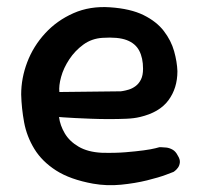

<svg xmlns="http://www.w3.org/2000/svg" viewBox="-20 -519 580 553"><path d="M248 10Q182 -2 141.5 -28Q101 -54 79 -90Q57 -126 49.5 -166.5Q42 -207 41 -247Q41 -294 58.5 -340Q76 -386 110 -423Q144 -460 191.5 -481Q239 -502 297 -498Q356 -494 393.5 -475.5Q431 -457 452 -429.5Q473 -402 481.5 -371.5Q490 -341 491 -314Q491 -265 465 -230Q439 -195 383 -182Q367 -178 344 -177Q321 -176 294.5 -176Q268 -176 242.5 -177Q217 -178 196.5 -179Q176 -180 163 -181Q150 -182 150 -182Q153 -158 166.5 -135Q180 -112 206.5 -96.5Q233 -81 273 -79Q311 -78 341.5 -80.5Q372 -83 394 -86Q416 -89 427.5 -92Q439 -95 439 -95Q439 -95 444.5 -95Q450 -95 459 -94Q468 -93 477 -88Q486 -83 492 -71Q499 -60 498 -51Q497 -42 492.5 -36Q488 -30 484 -27Q480 -24 480 -24Q480 -24 459 -16Q438 -8 403.5 0.5Q369 9 328.5 13Q288 17 248 10ZM151 -254 328 -256Q328 -256 334.5 -257Q341 -258 351 -261Q361 -264 370.5 -271Q380 -278 386 -290Q392 -302 392 -321Q392 -352 381 -373Q370 -394 345 -403.5Q320 -413 275 -410Q244 -408 220 -390.5Q196 -373 179.5 -348Q163 -323 156 -297.5Q149 -272 151 -254Z"/></svg>

Font: Sour Gummy Medium
Style: Regular
Weight: 500
Designer: Stefie Justprince
Foundry: Eifetstype
Version: Version 1.000